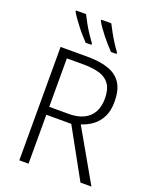

<svg xmlns="http://www.w3.org/2000/svg" viewBox="-171 -1042 908 1136"><g transform="rotate(20 283.5 -474.0)"><path d="M263 -714Q344 -714 398 -694.5Q452 -675 478.5 -632Q505 -589 505 -518Q505 -463 486.5 -424.5Q468 -386 436 -361.5Q404 -337 363 -324L548 0H479L309 -308H152V0H94V-714ZM258 -663H152V-358H276Q330 -358 368 -376.5Q406 -395 425.5 -430Q445 -465 445 -516Q445 -571 424.5 -603Q404 -635 362.5 -649Q321 -663 258 -663ZM328 -948Q339 -926 354.5 -898Q370 -870 387 -843.5Q404 -817 419 -797V-788H384Q369 -804 352 -823Q335 -842 318 -863.5Q301 -885 287.5 -904.5Q274 -924 265 -940V-948ZM169 -948Q180 -926 195.5 -898Q211 -870 228.5 -843.5Q246 -817 261 -797V-788H225Q210 -804 193 -823Q176 -842 159.5 -863.5Q143 -885 129 -904.5Q115 -924 106 -940V-948Z"/></g></svg>

Font: Noto Sans Display Light
Style: Regular
Weight: 300
Designer: Monotype Design Team
Foundry: Monotype Imaging Inc.
Version: Version 2.003